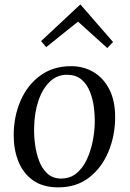

<svg xmlns="http://www.w3.org/2000/svg" viewBox="-20 -796 561 827"><path d="M286 -511Q340 -511 383 -485.5Q426 -460 451 -411Q476 -362 476 -292Q476 -212 447 -142.5Q418 -73 363.5 -31Q309 11 231 11Q165 11 122.5 -19Q80 -49 59.5 -100Q39 -151 39 -213Q39 -294 68.5 -362Q98 -430 153.5 -470.5Q209 -511 286 -511ZM271 -474Q227 -475 195 -444.5Q163 -414 145.5 -362Q128 -310 127 -246Q126 -212 131 -174Q136 -136 148.5 -103Q161 -70 183.5 -49Q206 -28 240 -27Q280 -26 308 -48.5Q336 -71 353 -107Q370 -143 378.5 -184Q387 -225 388 -261Q389 -296 384.5 -333Q380 -370 367 -402Q354 -434 331 -453.5Q308 -473 271 -474ZM442 -589 317 -702H315L179 -593L157 -619L325 -776H327L467 -615Z"/></svg>

Font: Lora
Style: Italic
Weight: 400
Italic angle: -3°
Designer: Olga Karpushina, Alexei Vanyashin (Cyrillic)
Foundry: Cyreal
Version: Version 3.008